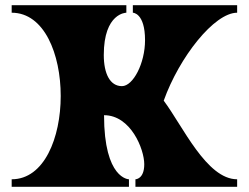

<svg xmlns="http://www.w3.org/2000/svg" viewBox="-20 -720 959 740"><path d="M477 0V-29C477 -29 381 -29 381 -276C484 -276 536 -145 536 -87C536 -29 502 -29 502 -29V0H894V-29C776 -29 684 -235 611 -332C671 -500 806 -671 894 -671V-700H492V-671C492 -671 539 -671 539 -565C539 -476 493 -388 450 -388C404 -388 380 -436 380 -508C380 -671 467 -671 467 -671V-700H25V-671C151 -671 214 -511 214 -350C214 -190 151 -29 25 -29V0Z"/></svg>

Font: Ouroboros
Style: Regular
Weight: 400
Designer: Ariel Martín Pérez
Foundry: Velvetyne Type Foundry
Version: Version 2.001;hotconv 1.0.109;makeotfexe 2.5.65596